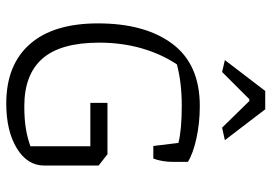

<svg xmlns="http://www.w3.org/2000/svg" viewBox="-150 -728 887 628"><g transform="rotate(90 294.0 -414.5)"><path d="M177 -706 278 -838H338L439 -706L398 -697L311 -786H305L216 -697ZM57 -291Q57 -445 124 -534.5Q191 -624 327 -624Q383 -624 433 -613Q483 -602 510 -585V-539Q510 -499 499 -472H458L448 -554Q406 -565 326 -565Q250 -565 191 -549Q157 -498 138.5 -433.5Q120 -369 120 -295Q120 -169 172 -109.5Q224 -50 328 -50Q370 -50 400.5 -55Q431 -60 459 -70V-266H317V-322H485L522 -293V-115Q522 -60 465.5 -25.5Q409 9 319 9Q193 9 125 -68Q57 -145 57 -291Z"/></g></svg>

Font: Athiti
Style: Regular
Weight: 400
Designer: CadsonDemak Team
Foundry: CadsonDemak
Version: Version 1.033